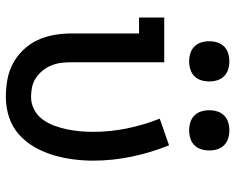

<svg xmlns="http://www.w3.org/2000/svg" viewBox="-92 -684 785 640"><g transform="rotate(90 300.0 -364.5)"><path d="M304 8Q275 8 246.5 3Q218 -2 192.5 -15.5Q167 -29 146.5 -50.5Q126 -72 114 -98Q102 -124 97 -152.5Q92 -181 92 -210V-436H39V-520H188V-210Q188 -193 190 -176.5Q192 -160 198.5 -144Q205 -128 215.5 -115Q226 -102 240 -92.5Q254 -83 270.5 -79.5Q287 -76 304 -76Q326 -76 346 -86.5Q366 -97 379 -115Q392 -133 399.5 -153.5Q407 -174 411.5 -195.5Q416 -217 418 -239Q420 -261 420 -283Q420 -340 408.5 -396Q397 -452 376 -505L465 -536Q489 -476 502.5 -412Q516 -348 516 -283Q516 -249 511.5 -215.5Q507 -182 497.5 -150Q488 -118 471 -88Q454 -58 428.5 -35.5Q403 -13 370.5 -2.5Q338 8 304 8ZM415 -603Q401 -603 388 -607Q375 -611 365.5 -620.5Q356 -630 352 -643Q348 -656 348 -670Q348 -684 352 -697Q356 -710 365.5 -719.5Q375 -729 388 -733Q401 -737 415 -737Q429 -737 442 -733Q455 -729 464.5 -719.5Q474 -710 478 -697Q482 -684 482 -670Q482 -656 478 -643Q474 -630 464.5 -620.5Q455 -611 442 -607Q429 -603 415 -603ZM185 -603Q171 -603 158 -607Q145 -611 135.5 -620.5Q126 -630 122 -643Q118 -656 118 -670Q118 -684 122 -697Q126 -710 135.5 -719.5Q145 -729 158 -733Q171 -737 185 -737Q199 -737 212 -733Q225 -729 234.5 -719.5Q244 -710 248 -697Q252 -684 252 -670Q252 -656 248 -643Q244 -630 234.5 -620.5Q225 -611 212 -607Q199 -603 185 -603Z"/></g></svg>

Font: Iosevka HT Medium Extended
Style: Regular
Weight: 500
Width: 7
Monospace: yes
Designer: Belleve Invis
Foundry: Belleve Invis
Version: Version 32.3.0; ttfautohint (v1.8.4)